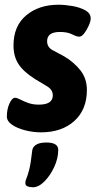

<svg xmlns="http://www.w3.org/2000/svg" viewBox="-20 -551 423 811"><path d="M153 8Q120 8 86.5 -0.5Q53 -9 31 -24Q9 -39 9 -59Q9 -90 20 -114Q31 -138 43 -138Q52 -138 66 -130.5Q80 -123 99.5 -116Q119 -109 144 -109Q203 -109 203 -148Q203 -172 179.5 -186Q156 -200 128 -217Q79 -248 58 -280.5Q37 -313 37 -359Q37 -441 90.5 -486Q144 -531 227 -531Q254 -531 286 -525.5Q318 -520 341 -507Q364 -494 363 -472Q363 -461 355 -443Q347 -425 336 -410.5Q325 -396 315 -396Q304 -396 284.5 -406Q265 -416 233 -416Q179 -416 179 -377Q179 -352 201.5 -339.5Q224 -327 251 -313Q293 -288 320 -253.5Q347 -219 347 -171Q347 -88 294 -40Q241 8 153 8ZM119 240Q107 240 97 236.5Q87 233 87 222Q87 213 91.5 203Q96 193 103 167Q110 141 116 86Q117 71 131.5 61Q146 51 176 51Q226 51 226 82Q226 118 209 154.5Q192 191 167.5 215.5Q143 240 119 240Z"/></svg>

Font: Asap Semi Condensed Semi Condensed Regular
Style: Bold Italic
Weight: 700
Width: 4
Italic angle: -6°
Designer: Pablo Cosgaya
Foundry: Omnibus-Type
Version: Version 3.001; ttfautohint (v1.8.4.7-5d5b)